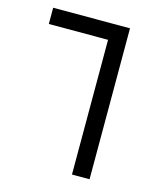

<svg xmlns="http://www.w3.org/2000/svg" viewBox="-102 -736 685 811"><g transform="rotate(15 241.0 -330.0)"><path d="M289 0V-640L346 -589H30V-660H366V0Z"/></g></svg>

Font: Cairo Play
Style: Regular
Weight: 400
Designer: Mohamed Gaber, Accademia di Belle Arti di Urbino
Foundry: Kief Type Foundry, Accademia di Belle Arti di Urbino
Version: Version 3.119